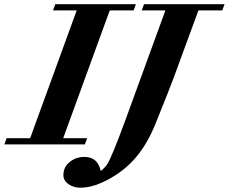

<svg xmlns="http://www.w3.org/2000/svg" viewBox="-81 -683 1082 908"><path d="M-60.5 0 -49.8 -29.3H61.5L281.7 -633.8H169.9L180.7 -663.1H561.5L550.8 -633.8H438L217.8 -29.3H331.1L320.3 0ZM297.9 204.6Q266.6 204.6 242.7 187.7Q218.8 170.9 218.8 145Q218.8 107.4 248.3 83.3Q277.8 59.1 318.4 59.1Q380.9 59.1 395.5 125.5Q412.6 112.8 425.3 94.7Q446.3 64.5 515.1 -123.5L701.2 -633.8H589.4L600.1 -663.1H981L970.2 -633.8H857.4L737.3 -307.1Q719.7 -259.8 653.3 -95.2Q611.3 8.3 550 74.5Q488.8 140.6 400.4 180.7Q348.1 204.6 297.9 204.6Z"/></svg>

Font: Elstob ExtraBold
Style: Italic
Weight: 800
Italic angle: -20°
Designer: Peter S. Baker
Version: Version 1.015